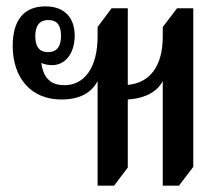

<svg xmlns="http://www.w3.org/2000/svg" viewBox="-20 -578 704 604"><path d="M287 6H339L382 -51V-265C441 -269 476 -292 492 -323V6H543L588 -53V-552H537L492 -493V-463C492 -368 450 -317 382 -311V-552H331L287 -493V-463C287 -365 245 -310 183 -310C145 -310 117 -327 110 -380C121 -375 133 -373 145 -373C188 -374 215 -413 215 -466C215 -520 185 -558 123 -558C54 -558 20 -513 20 -434C20 -331 79 -265 173 -265C236 -265 270 -290 287 -323ZM131 -414C104 -414 91 -431 91 -464C91 -498 105 -515 132 -515C159 -515 172 -499 172 -465C172 -432 159 -414 131 -414Z"/></svg>

Font: Noto Serif Thai Condensed Medium
Style: Regular
Weight: 500
Width: 3
Designer: Monotype Design Team
Foundry: Monotype Imaging Inc.
Version: Version 2.002